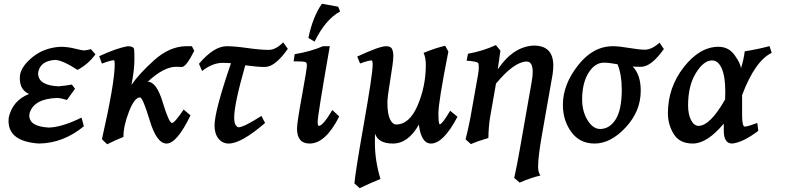

<svg xmlns="http://www.w3.org/2000/svg" viewBox="-20 -729 4101 998"><path d="M183.1 17.1Q24.4 6.8 24.4 -100.1L25.4 -117.7Q44.9 -206.5 131.3 -240.7Q83 -261.2 83 -321.8L84 -338.9Q92.3 -386.7 150.9 -433.6Q209.5 -480.5 293 -485.8Q332 -485.8 369.4 -476.3Q406.7 -466.8 417.5 -466.8Q431.2 -467.8 452.6 -473.6L476.1 -446.8Q439.5 -395.5 382.8 -365.7Q303.2 -417.5 265.1 -417.5Q189.5 -412.1 178.7 -353.5L178.2 -347.7Q178.2 -285.2 283.7 -280.3Q328.6 -284.2 353.5 -289.6L370.1 -267.6L328.1 -209.5Q294.4 -219.7 276.4 -219.7Q156.7 -215.8 133.8 -141.1Q132.3 -134.8 132.3 -128.4Q132.3 -71.8 232.9 -65.9Q301.3 -67.4 403.8 -117.7L416 -72.8Q309.6 15.1 183.1 17.1Z M537.1 21 509.8 -5.4Q576.2 -297.9 576.2 -392.6Q576.2 -416 572.3 -416Q556.2 -416 509.8 -398.4L495.6 -437Q589.4 -480 644 -488.8Q675.3 -488.8 677 -472.4Q678.7 -456.1 678.7 -422.9Q678.7 -362.8 663.1 -287.6Q702.6 -345.2 781.2 -416Q859.9 -486.8 945.3 -488.8H977.5L989.7 -464.8Q947.8 -380.9 925.3 -380.9Q911.1 -381.8 895 -381.8Q831.5 -381.8 748 -304.2Q793.5 -304.2 825.9 -197Q858.4 -89.8 874 -89.8Q887.7 -89.8 934.6 -159.7L970.2 -129.4Q899.4 17.1 845.7 17.1Q794.4 17.1 758.3 -102.8Q722.2 -222.7 707.5 -222.7Q679.2 -222.7 650.4 -148.9Q621.6 -75.2 621.6 -17.1Q583 -2.4 537.1 21Z M1168.9 17.1Q1136.2 17.1 1115.7 -8.3Q1095.2 -33.7 1095.2 -76.2Q1095.2 -151.9 1180.7 -400.4Q1161.1 -402.3 1136.7 -402.3Q1085 -402.3 1030.3 -359.9L1014.2 -397.5Q1091.8 -488.8 1158.7 -488.8Q1199.2 -488.8 1266.8 -479.2Q1334.5 -469.7 1377 -469.7Q1413.1 -469.7 1452.1 -508.8L1476.1 -475.1Q1409.7 -380.9 1357.4 -380.9Q1316.9 -380.9 1254.9 -389.6Q1197.3 -188 1197.3 -118.2Q1197.3 -89.4 1205.3 -78.4Q1213.4 -67.4 1219.2 -67.4Q1247.1 -67.4 1338.9 -126.5L1357.9 -89.8Q1233.9 17.1 1168.9 17.1Z M1589.4 17.1Q1523.9 17.1 1523.9 -61Q1523.9 -91.3 1549.6 -231.4Q1575.2 -371.6 1575.2 -388.7Q1575.2 -404.3 1566.9 -406.7Q1556.2 -410.2 1506.3 -410.2L1511.7 -447.3Q1595.7 -461.4 1658.7 -488.8H1694.3Q1631.3 -129.4 1631.3 -96.7Q1631.3 -74.7 1637.2 -74.7Q1658.7 -74.7 1707.5 -157.2L1743.2 -123.5Q1672.4 17.1 1589.4 17.1ZM1615.2 -512.7 1583 -531.7Q1605.5 -641.1 1653.3 -709.5L1737.3 -694.3L1748 -669.4Q1670.9 -627.4 1615.2 -512.7Z M1849.6 249 1822.3 224.6Q1825.7 173.3 1871.3 -85.4Q1917 -344.2 1917 -391.6Q1917 -415 1911.6 -415Q1895.5 -415 1851.6 -398.9L1836.9 -435.1Q1952.6 -488.8 1986.8 -488.8Q2010.3 -488.8 2017.3 -475.3Q2024.4 -461.9 2024.4 -437.5Q2024.4 -407.7 2009 -316.2Q1993.7 -224.6 1993.7 -196.8Q1993.7 -136.7 2007.1 -109.4Q2020.5 -82 2039.1 -82Q2108.4 -82 2150.9 -181.4Q2193.4 -280.8 2193.4 -391.6Q2193.4 -430.7 2181.6 -454.1Q2244.6 -480 2293.9 -491.2L2310.5 -460.9Q2258.8 -199.2 2258.8 -139.6Q2258.8 -84 2266.1 -83Q2278.3 -83 2319.8 -153.3L2357.9 -122.1Q2284.7 17.1 2220.2 17.1Q2169.4 17.1 2157.2 -81.1Q2101.6 17.1 2022.5 17.1Q1946.3 17.1 1929.7 -33.7Q1928.7 -26.9 1928.7 14.6Q1928.7 105.5 1957.5 201.2Q1907.2 221.7 1849.6 249Z M2681.2 220.2 2652.8 195.8Q2667.5 129.9 2681.2 51.3L2743.2 -301.3Q2749 -332.5 2749 -355.5Q2749 -409.2 2716.8 -409.2Q2651.4 -407.2 2558.1 -294.4L2527.8 -121.6Q2519.5 -71.8 2518.6 -11.7Q2467.8 2.9 2427.7 20L2399.9 -4.9Q2411.6 -47.4 2424.8 -115.7L2464.8 -340.8Q2468.8 -363.8 2468.8 -378.9Q2468.8 -399.4 2464.4 -402.8Q2451.7 -410.6 2405.3 -413.6L2412.6 -449.7Q2487.8 -462.9 2557.6 -494.6L2581.1 -465.8L2567.4 -368.7Q2647.5 -487.3 2754.4 -492.2Q2856 -492.2 2856 -388.2Q2856 -367.7 2852.5 -343.3L2797.4 -30.3Q2776.9 85.9 2776.9 138.2Q2776.9 166.5 2789.1 183.1Q2733.9 196.8 2681.2 220.2Z M3099.6 -58.6Q3148.4 -58.6 3180.2 -108.4Q3211.9 -158.2 3211.9 -263.7Q3211.9 -340.8 3189.9 -395Q3146.5 -403.3 3119.1 -403.3Q3071.8 -403.3 3038.8 -349.9Q3005.9 -296.4 3005.9 -211.9Q3005.9 -150.4 3033.9 -104.5Q3062 -58.6 3099.6 -58.6ZM3070.8 17.1Q2993.7 17.1 2949.7 -42.7Q2905.8 -102.5 2905.8 -184.6Q2905.8 -288.6 2983.9 -388.7Q3062 -488.8 3166 -488.8Q3197.3 -488.8 3250.5 -479.7Q3303.7 -470.7 3331.5 -470.7Q3367.7 -470.7 3408.2 -507.3L3430.7 -474.1Q3365.2 -381.8 3312 -381.8Q3277.8 -381.8 3268.6 -383.3Q3310.5 -340.8 3310.5 -257.3Q3310.5 -150.9 3232.4 -66.9Q3154.3 17.1 3070.8 17.1Z M3611.3 -74.7Q3671.4 -75.7 3749 -211.9L3750 -253.4Q3750 -330.6 3731.7 -372.8Q3713.4 -415 3680.7 -415Q3636.7 -414.1 3596.7 -348.6Q3556.6 -283.2 3556.6 -181.2Q3556.6 -133.8 3572.3 -104.2Q3587.9 -74.7 3611.3 -74.7ZM3786.1 17.1Q3742.2 17.1 3742.2 -49.3V-86.4Q3655.3 17.1 3581.1 17.1Q3512.2 17.1 3481.9 -32.5Q3451.7 -82 3451.7 -140.1Q3451.7 -274.4 3534.4 -380.1Q3617.2 -485.8 3714.8 -485.8Q3768.1 -485.8 3799.3 -441.4Q3830.6 -397 3831.5 -373Q3845.7 -419.4 3851.1 -462.4Q3918.5 -472.7 3980 -489.3L3991.2 -454.1Q3905.3 -413.6 3837.4 -234.9V-128.4Q3837.4 -70.8 3852.1 -70.8Q3871.1 -72.8 3916.5 -89.8L3921.4 -48.8Q3841.3 11.7 3786.1 17.1Z"/></svg>

Font: Kelvinch
Style: Bold Italic
Weight: 700
Italic angle: -10°
Designer: Paul James Miller
Foundry: High-Logic / Made with FontCreator
Version: Version 3.30 September 23, 2016